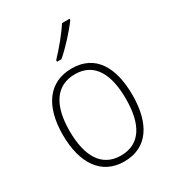

<svg xmlns="http://www.w3.org/2000/svg" viewBox="-186 -870 892 985"><g transform="rotate(-30 259.5 -377.5)"><path d="M381 -758V-765H336C307 -719 257 -659 215 -615V-606H241C288 -646 349 -713 381 -758ZM465 -265C465 -428 403 -539 262 -539C128 -539 53 -438 53 -266C53 -97 125 10 259 10C397 10 465 -97 465 -265ZM93 -266C93 -417 149 -505 262 -505C380 -505 426 -406 426 -265C426 -115 374 -25 259 -25C146 -25 93 -117 93 -266Z"/></g></svg>

Font: Noto Sans Lao SemiCondensed ExtraLight
Style: Regular
Weight: 200
Width: 4
Designer: Monotype Design Team
Foundry: Monotype Imaging Inc.
Version: Version 2.003